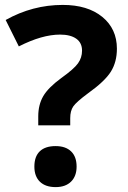

<svg xmlns="http://www.w3.org/2000/svg" viewBox="-20 -744 517 777"><path d="M134.8 -236.8V-272.9Q134.8 -319.8 154.8 -354.5Q174.8 -389.2 228 -428.2Q279.3 -464.8 295.7 -487.8Q312 -510.7 312 -539.1Q312 -570.8 288.6 -587.4Q265.1 -604 223.1 -604Q149.9 -604 56.2 -556.2L2.9 -663.1Q111.8 -724.1 233.9 -724.1Q334.5 -724.1 393.8 -675.8Q453.1 -627.4 453.1 -546.9Q453.1 -493.2 428.7 -454.1Q404.3 -415 335.9 -366.2Q289.1 -331.5 276.6 -313.5Q264.2 -295.4 264.2 -266.1V-236.8ZM119.1 -69.8Q119.1 -110.8 141.1 -131.8Q163.1 -152.8 205.1 -152.8Q245.6 -152.8 267.8 -131.3Q290 -109.9 290 -69.8Q290 -31.2 267.6 -9Q245.1 13.2 205.1 13.2Q164.1 13.2 141.6 -8.5Q119.1 -30.3 119.1 -69.8Z"/></svg>

Font: Sahel FD
Style: Bold-FD
Weight: 700
Foundry: Saber Rastikerdar (saber.rastikerdar@gmail.com)
Version: Version 3.3.0